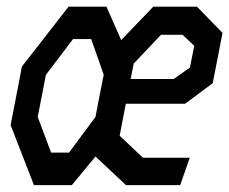

<svg xmlns="http://www.w3.org/2000/svg" viewBox="-20 -540 669 560"><path d="M427 -520.5 333.5 -423 290.5 -520.5H180L44 -346L11 -175L79 0H189.5L258.5 -83.5L347.5 0H505.5L533.5 -80H397L329 -144L347 -237.5H520L600.5 -297.5L629 -444L554.5 -520.5ZM90 -199 114 -322 193 -426H246L282.5 -322L268 -248.5L258.5 -199L181.5 -95H129ZM361 -309.5 370 -354.5 449.5 -438.5H512.5L546.5 -406.5L534 -343L486.5 -309.5Z"/></svg>

Font: Monaspace Krypton Medium
Style: Italic
Weight: 500
Italic angle: -11°
Designer: Riley Cran & the Lettermatic Team
Foundry: Lettermatic
Version: Version 1.101 (Monaspace Krypton)